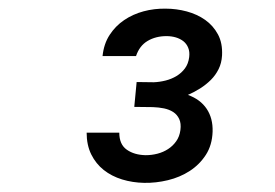

<svg xmlns="http://www.w3.org/2000/svg" viewBox="-20 -736 627 437"><path d="M291 -549.3 330.1 -548.8Q343.3 -549.3 356.9 -552.7Q370.6 -556.2 381.8 -563Q393.1 -569.8 400.9 -580.3Q408.7 -590.8 410.6 -606Q412.1 -618.2 408.4 -627.2Q404.8 -636.2 397.5 -642.1Q390.1 -647.9 380.1 -650.9Q370.1 -653.8 358.9 -653.8Q334.5 -653.8 315.9 -642.8Q297.4 -631.8 289.6 -608.4H213.4Q216.3 -636.2 229.5 -656.5Q242.7 -676.8 262.5 -690.2Q282.2 -703.6 306.6 -710.2Q331.1 -716.8 357.4 -716.3Q381.3 -716.3 405 -710Q428.7 -703.6 447 -690.7Q465.3 -677.7 476.1 -657.7Q486.8 -637.7 485.4 -609.9Q484.4 -592.3 477.5 -578.6Q470.7 -564.9 460 -554.2Q449.2 -543.5 435.8 -534.9Q422.4 -526.4 407.7 -520Q436 -509.8 450.4 -488.3Q464.8 -466.8 463.9 -436.5Q462.9 -405.8 448.5 -383.5Q434.1 -361.3 411.9 -346.9Q389.6 -332.5 362.3 -325.9Q335 -319.3 308.1 -319.8Q281.7 -320.3 257.8 -327.6Q233.9 -335 216.1 -349.1Q198.2 -363.3 187.7 -384.5Q177.2 -405.8 177.2 -434.1H251.5Q251.5 -407.2 268.6 -395.3Q285.6 -383.3 311.5 -382.8Q325.2 -382.8 338.4 -386.2Q351.6 -389.6 362.5 -396.7Q373.5 -403.8 381.1 -414.6Q388.7 -425.3 390.6 -439.9Q392.6 -455.1 387.9 -465.1Q383.3 -475.1 374.3 -481Q365.2 -486.8 353.3 -489.3Q341.3 -491.7 328.1 -492.2L285.6 -492.7Z"/></svg>

Font: TypoPRO Roboto Mono
Style: Italic
Weight: 400
Designer: Google
Version: Version 2.000986; 2015; ttfautohint (v1.3)